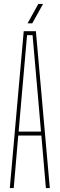

<svg xmlns="http://www.w3.org/2000/svg" viewBox="-20 -959 304 979"><path d="M30 0 101 -800H163L234 0H214L191 -268H73L50 0ZM75 -288H189L174 -462L146 -780H118L90 -461ZM120.5 -840 175.5 -939H199.5L144.5 -840Z"/></svg>

Font: Big Shoulders Display SC Thin
Style: Regular
Weight: 100
Designer: Patric King
Foundry: XO Type Co
Version: Version 2.002